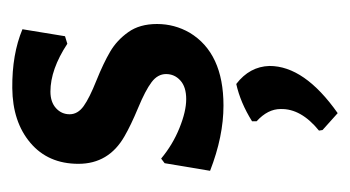

<svg xmlns="http://www.w3.org/2000/svg" viewBox="-147 -224 562 308"><g transform="rotate(-90 134.0 -70.0)"><path d="M241.1 -315 229.9 -246.7 217.8 -243Q176.6 -270.1 141.1 -270.1Q124.3 -270.1 114.5 -261.2Q104.7 -252.3 104.7 -239.3Q104.7 -226.2 117.8 -216.8Q130.8 -207.5 158.9 -196.3Q186.9 -185 205.1 -174.3Q223.4 -163.6 236.4 -145.3Q249.5 -127.1 249.5 -99.1Q249.5 -71 235.5 -46.7Q202.8 7.5 118.7 7.5Q69.2 7.5 14 -14L26.2 -86.9L33.6 -92.5Q56.1 -73.8 82.7 -63.1Q109.3 -52.3 129 -52.3Q148.6 -52.3 158.9 -61.7Q169.2 -71 169.2 -84.6Q169.2 -98.1 156.1 -107.9Q143 -117.8 115 -129.4Q86.9 -141.1 69.2 -151.4Q25.2 -176.6 25.2 -225.2Q25.2 -273.8 58.9 -302.3Q92.5 -330.8 146.7 -331.3Q200.9 -331.8 241.1 -315ZM182.2 81.3Q182.2 137.4 106.5 190.7L79.4 166.4L78.5 160.7Q114 131.8 113.1 99.1Q113.1 78.5 93.5 60.7V53.3Q123.4 34.6 153.3 28Q181.3 49.5 182.2 81.3Z"/></g></svg>

Font: Gurajada
Style: Regular
Weight: 400
Designer: Purushoth Kumar Guthula
Foundry: SiliconAndhra, USA.
Version: Version 1.0.3; ttfautohint (v1.2.42-39fb)